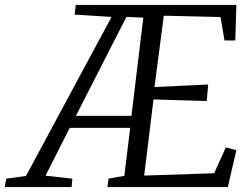

<svg xmlns="http://www.w3.org/2000/svg" viewBox="-100 -763 1026 783"><path d="M-80.5 0 -74.5 -34.5 6 -45.5 355 -694 204.5 -703.5 209 -743H864L859.5 -598H815.5L799.5 -693.5L568 -699L530 -408L749 -418.5L743 -351L526 -357.5L488 -47L773.5 -56.5L821 -162L864 -150.5L829 0H338L342.5 -34.5L407 -46L431 -241.5H184.5L85.5 -46.5L195 -34.5L192 0ZM209.5 -290.5H436L484.5 -691L415.5 -694Z"/></svg>

Font: Merriweather 20pt Light
Style: Italic
Weight: 300
Italic angle: -7.8°
Version: Version 2.101